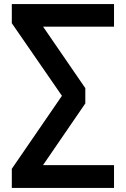

<svg xmlns="http://www.w3.org/2000/svg" viewBox="-20 -739 619 943"><path d="M38 184V90L299 -290V-247L38 -625V-719H540V-608H168L169 -641L399 -306V-231L168 106L167 72H540V184Z"/></svg>

Font: Nunitoga
Style: Bold
Weight: 700
Designer: Vernon Adams
Foundry: Vernon Adams
Version: Version 1.0